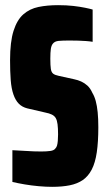

<svg xmlns="http://www.w3.org/2000/svg" viewBox="-20 -716 417 744"><path d="M182 8Q158 8 130 5.5Q102 3 75.5 -1.5Q49 -6 28 -11V-134Q53 -133 73.5 -131.5Q94 -130 111 -129.5Q128 -129 140 -129Q160 -129 174.5 -131Q189 -133 194 -140Q199 -145 201 -152Q203 -159 204 -170Q205 -181 205 -195Q205 -219 203 -234.5Q201 -250 196 -258.5Q191 -267 181 -272Q171 -277 155 -280L86 -296Q66 -301 53 -314Q40 -327 32 -350Q24 -373 21.5 -406Q19 -439 19 -483Q19 -554 32.5 -596.5Q46 -639 70.5 -660.5Q95 -682 129 -689Q163 -696 205 -696Q238 -696 264 -693Q290 -690 309.5 -686Q329 -682 339 -679V-554Q327 -556 313 -557Q299 -558 283.5 -558.5Q268 -559 249 -559Q222 -559 207 -557.5Q192 -556 185 -547Q179 -540 177 -526.5Q175 -513 175 -489Q175 -462 177 -449Q179 -436 186 -430.5Q193 -425 208 -422L267 -409Q282 -406 295 -400Q308 -394 319 -384Q330 -374 338 -356Q346 -343 351 -324.5Q356 -306 358.5 -281Q361 -256 361 -223Q361 -166 355 -125.5Q349 -85 335.5 -59Q322 -33 301 -18.5Q280 -4 250.5 2Q221 8 182 8Z"/></svg>

Font: Saira ExtraCondensed Black
Style: Regular
Weight: 900
Width: 2
Designer: Hector Gatti with collaboration of the Omnibus-Type team
Foundry: Omnibus-Type
Version: Version 1.101